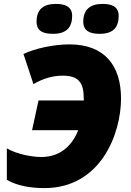

<svg xmlns="http://www.w3.org/2000/svg" viewBox="-20 -952 670 982"><path d="M490 -779C563 -779 587 -816 587 -871C587 -922 545 -932 505 -932C443 -932 406 -905 406 -841C406 -792 442 -779 490 -779ZM251 -779C324 -779 349 -816 349 -871C349 -922 306 -932 266 -932C203 -932 167 -905 167 -841C167 -792 202 -779 251 -779ZM207 10C497 10 599 -270 599 -448C599 -617 515 -725 335 -725C254 -725 159 -704 100 -676L151 -522C205 -553 254 -565 301 -565C380 -565 408 -530 408 -454C408 -449 408 -443 409 -438H177L144 -286H380C347 -203 285 -149 191 -149C149 -149 71 -161 15 -193V-32C71 0 141 10 207 10Z"/></svg>

Font: Noto Sans UI Black
Style: Italic
Weight: 900
Italic angle: -372°
Designer: Monotype Design Team
Foundry: Monotype Imaging Inc.
Version: Version 1.901